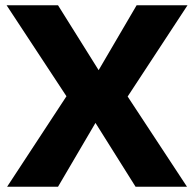

<svg xmlns="http://www.w3.org/2000/svg" viewBox="-20 -708 736 728"><path d="M494 0 342 -242 200 0H7L232 -343L5 -688H200L354 -442L498 -688H691L464 -342L689 0Z"/></svg>

Font: Roundo
Style: Bold
Weight: 700
Designer: Namrata Goyal (Gurmukhi), Shiva Nallaperumal (Latin)
Foundry: Indian Type Foundry
Version: Version 1.000;PS 1.0;hotconv 1.0.88;makeotf.lib2.5.647800